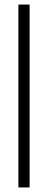

<svg xmlns="http://www.w3.org/2000/svg" viewBox="-20 -820 210 840"><path d="M60.5 0V-800H109.5V0Z"/></svg>

Font: Big Shoulders Text Thin ExtraLight
Style: Regular
Weight: 250
Version: Version 2.002